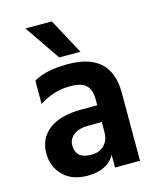

<svg xmlns="http://www.w3.org/2000/svg" viewBox="-110 -803 727 884"><g transform="rotate(-15 253.5 -360.5)"><path d="M239 -85Q279 -85 301.5 -108.5Q324 -132 324 -170V-218H262Q215 -218 190 -198.5Q165 -179 165 -149Q165 -85 239 -85ZM329 -61Q294 4 197 4Q125 4 82.5 -38Q40 -80 40 -144Q40 -216 94 -257Q148 -298 250 -298H324V-329Q324 -371 302 -393Q280 -415 227 -415Q146 -415 78 -370V-481Q135 -516 242 -516Q448 -516 448 -324V0H329ZM313 -556H212L96 -725H222Z"/></g></svg>

Font: Hind Vadodara SemiBold
Style: Regular
Weight: 600
Designer: Hitesh Malaviya
Foundry: Indian Type Foundry
Version: Version 1.001;PS 1.0;hotconv 1.0.86;makeotf.lib2.5.63406; tt